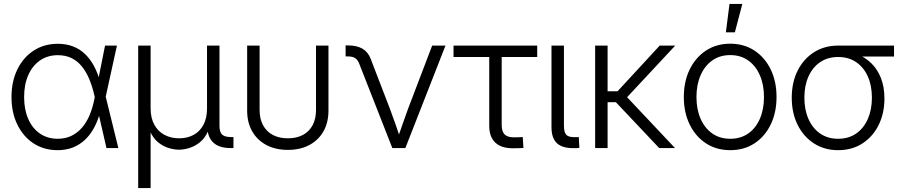

<svg xmlns="http://www.w3.org/2000/svg" viewBox="-20 -755 4599 979"><path d="M273.9 10.7Q204.1 10.7 151.1 -23.9Q98.1 -58.6 68.4 -119.9Q38.6 -181.2 38.6 -260.3Q38.6 -339.8 68.6 -401.1Q98.6 -462.4 151.9 -497.1Q205.1 -531.7 274.4 -531.7Q317.9 -531.7 352.5 -518.3Q387.2 -504.9 413.3 -479.7Q439.5 -454.6 458.3 -420.2Q477.1 -385.7 488.8 -343.3H510.7L518.6 -263.7L583.5 0H522.9L460.4 -272Q449.7 -317.9 433.6 -355.2Q417.5 -392.6 395.3 -418.9Q373 -445.3 343.3 -459.5Q313.5 -473.6 274.9 -473.6Q223.1 -473.6 184.3 -447Q145.5 -420.4 124.3 -372.3Q103 -324.2 103 -260.3Q103 -196.3 124 -148.4Q145 -100.6 183.6 -74Q222.2 -47.4 274.4 -47.4Q312.5 -47.4 343 -61.8Q373.5 -76.2 397 -102.8Q420.4 -129.4 436.3 -166.5Q452.1 -203.6 460.9 -248.5L515.6 -522.5H576.2L518.6 -259.8L510.7 -177.7H489.3Q477.5 -136.2 458.7 -101.8Q439.9 -67.4 413.3 -42.2Q386.7 -17.1 352.1 -3.2Q317.4 10.7 273.9 10.7Z M684.6 204.1V-522.5H748V-202.6Q748 -152.8 767.1 -118.7Q786.1 -84.5 819.1 -67.1Q852.1 -49.8 893.1 -49.8Q935.1 -49.8 967 -67.1Q999 -84.5 1017.3 -118.4Q1035.6 -152.3 1035.6 -202.6V-522.5H1099.1V-113.3Q1099.1 -81.5 1112.5 -68.8Q1126 -56.2 1157.7 -56.2H1170.4V0H1156.7Q1096.7 0 1066.9 -28.6Q1037.1 -57.1 1037.1 -113.3V-173.8H1056.2Q1056.2 -120.1 1040.3 -85Q1024.4 -49.8 999.3 -29.5Q974.1 -9.3 945.8 -0.5Q917.5 8.3 892.6 8.3Q868.2 8.3 839.6 -0.5Q811 -9.3 786.1 -29.5Q761.2 -49.8 745.4 -85Q729.5 -120.1 729.5 -173.8H748V204.1Z M1447.8 9.3Q1385.3 9.3 1338.6 -15.4Q1292 -40 1266.1 -85Q1240.2 -129.9 1240.2 -191.4V-522.5H1303.7V-193.8Q1303.7 -148.9 1321.3 -116.5Q1338.9 -84 1371.1 -66.9Q1403.3 -49.8 1447.8 -49.8Q1492.2 -49.8 1524.4 -66.9Q1556.6 -84 1574 -116.5Q1591.3 -148.9 1591.3 -193.8V-522.5H1654.8V-191.4Q1654.8 -129.9 1629.2 -85Q1603.5 -40 1557.1 -15.4Q1510.7 9.3 1447.8 9.3Z M1980.5 0 1811.5 -430.7Q1803.7 -450.7 1790.3 -459Q1776.9 -467.3 1753.9 -467.3H1742.2V-523.4H1755.4Q1799.8 -523.4 1828.4 -506.6Q1856.9 -489.7 1870.1 -455.1L1967.8 -201.2Q1982.9 -161.6 1996.3 -122.6Q2009.8 -83.5 2022.9 -44.9H2005.9Q2019.5 -83.5 2033 -122.8Q2046.4 -162.1 2061 -201.2L2183.6 -522.5H2251.5L2046.9 0Z M2599.1 1Q2537.6 2 2506.1 -27.3Q2474.6 -56.6 2474.6 -113.3V-464.4H2292.5V-522.5H2719.2V-464.4H2538.1V-118.7Q2538.1 -84.5 2553.2 -69.3Q2568.4 -54.2 2603 -54.7Q2613.8 -54.7 2624.5 -55.2Q2635.3 -55.7 2645.5 -56.2L2648.9 -0.5Q2637.2 0 2624.5 0.5Q2611.8 1 2599.1 1Z M2909.2 0.5Q2848.1 1.5 2820.1 -24.4Q2792 -50.3 2792 -106.9V-522.5H2855.5V-114.7Q2855.5 -79.6 2867.9 -67.1Q2880.4 -54.7 2912.6 -55.7Q2917.5 -55.7 2922.4 -55.7Q2927.2 -55.7 2931.2 -56.2L2934.1 -1Q2928.7 0 2922.1 0.2Q2915.5 0.5 2909.2 0.5Z M3078.1 -522.5V0H3014.6V-522.5ZM3422.9 -522.5 3153.8 -233.9H3051.3V-289.6H3128.9L3343.8 -522.5ZM3341.3 0 3115.2 -239.3 3152.8 -285.6 3421.9 0Z M3703.6 10.7Q3633.3 10.7 3580.1 -23.9Q3526.9 -58.6 3496.8 -119.9Q3466.8 -181.2 3466.8 -260.3Q3466.8 -339.8 3496.8 -401.1Q3526.9 -462.4 3580.1 -497.3Q3633.3 -532.2 3703.6 -532.2Q3773.4 -532.2 3826.7 -497.3Q3879.9 -462.4 3909.7 -401.1Q3939.5 -339.8 3939.5 -260.3Q3939.5 -181.2 3909.7 -119.9Q3879.9 -58.6 3826.9 -23.9Q3773.9 10.7 3703.6 10.7ZM3703.6 -47.4Q3756.8 -47.4 3795.4 -74.5Q3834 -101.6 3854.7 -149.7Q3875.5 -197.8 3875.5 -260.3Q3875.5 -322.8 3854.7 -370.8Q3834 -418.9 3795.4 -446.5Q3756.8 -474.1 3703.6 -474.1Q3650.4 -474.1 3611.8 -446.8Q3573.2 -419.4 3552.2 -371.1Q3531.2 -322.8 3531.2 -260.3Q3531.2 -197.8 3552.2 -149.7Q3573.2 -101.6 3611.8 -74.5Q3650.4 -47.4 3703.6 -47.4ZM3681.2 -590.3 3699.7 -734.9H3765.1L3727.1 -590.3Z M4253.9 10.7Q4183.6 10.7 4130.4 -23.7Q4077.1 -58.1 4047.1 -118.4Q4017.1 -178.7 4017.1 -256.8Q4017.1 -335 4047.1 -394.8Q4077.1 -454.6 4130.4 -488.5Q4183.6 -522.5 4253.9 -522.5H4538.6V-466.8H4335.9L4253.9 -464.4Q4200.7 -464.4 4162.1 -438.2Q4123.5 -412.1 4102.5 -365.2Q4081.5 -318.4 4081.5 -256.8Q4081.5 -195.3 4102.5 -147.9Q4123.5 -100.6 4162.1 -74Q4200.7 -47.4 4253.9 -47.4Q4307.1 -47.4 4345.7 -74.2Q4384.3 -101.1 4405 -148.4Q4425.8 -195.8 4425.8 -256.8Q4425.8 -318.4 4405 -365Q4384.3 -411.6 4345.7 -438Q4307.1 -464.4 4253.9 -464.4V-496.6Q4304.2 -496.6 4346.9 -480.5Q4389.6 -464.4 4421.9 -433.3Q4454.1 -402.3 4471.9 -356.9Q4489.7 -311.5 4489.7 -252.9Q4489.7 -176.8 4460 -117.2Q4430.2 -57.6 4377.2 -23.4Q4324.2 10.7 4253.9 10.7Z"/></svg>

Font: Inter 28pt Light
Style: Regular
Weight: 300
Designer: Rasmus Andersson
Foundry: rsms
Version: Version 4.001;git-66647c0bb